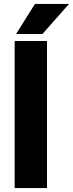

<svg xmlns="http://www.w3.org/2000/svg" viewBox="-20 -959 372 979"><path d="M219.7 0H54.7V-750H219.7ZM158.2 -939H332L196.3 -785.6H62Z"/></svg>

Font: Sadagaat-English
Style: Regular
Weight: 900
Designer: Ahmed alsheikh
Foundry: Ahmed alsheikh Design
Version: Version 2.137;January 17, 2018;FontCreator 11.0.0.2408 64-bi